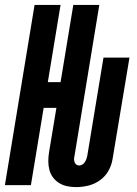

<svg xmlns="http://www.w3.org/2000/svg" viewBox="-37 -755 557 783"><path d="M273 8Q255 8 237.5 4.5Q220 1 205 -8Q190 -17 179.5 -31Q169 -45 164.5 -62Q160 -79 160 -97.5Q160 -116 163 -134L193 -315H141L89 0H-17L104 -735H210L158 -420H210L262 -735H368L267 -120Q265 -113 265 -106.5Q265 -100 267 -94Q269 -88 274 -84Q279 -80 286 -80Q293 -80 299 -84Q305 -88 309 -94Q313 -100 315.5 -107Q318 -114 319 -120L385 -520H491L422 -106Q418 -81 405 -58Q392 -35 370 -19.5Q348 -4 323 2Q298 8 273 8Z"/></svg>

Font: Iosevka Extrabold
Style: Italic
Weight: 800
Italic angle: -9°
Monospace: yes
Designer: Belleve Invis
Foundry: Belleve Invis
Version: Version 32.5.0; ttfautohint (v1.8.4)